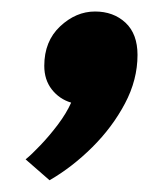

<svg xmlns="http://www.w3.org/2000/svg" viewBox="-20 -166 280 327"><path d="M64.4 141 23.6 105.4Q33.6 97.4 48.8 81.4Q64.1 65.4 78.6 46.2Q93.1 26.9 101.2 8.8Q81.1 2.8 68.2 -13.7Q55.4 -30.2 55.4 -53.8Q55.4 -95.8 82.4 -121.1Q109.4 -146.4 141.8 -146.4Q173.3 -146.4 193.8 -127.3Q214.2 -108.2 214.2 -72.4Q214.2 -30.1 192.8 10.3Q171.4 50.7 137.2 84.7Q103.1 118.6 64.4 141Z"/></svg>

Font: Overpass
Style: Italic
Weight: 400
Italic angle: -10°
Designer: Delve Withrington, Dave Bailey, Thomas Jockin
Foundry: Delve Fonts LLC
Version: Version 4.000